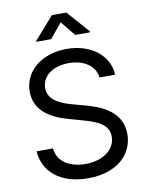

<svg xmlns="http://www.w3.org/2000/svg" viewBox="-101 -1014 844 1098"><g transform="rotate(-10 321.0 -464.5)"><path d="M320.8 12.7C488.8 12.7 585 -79.1 585 -198.2C585 -334 457 -377.9 378.9 -399.4L306.2 -419.4C252.9 -434.1 167.5 -460.9 167.5 -537.1C167.5 -605.5 230 -655.3 324.2 -655.3C410.6 -655.3 476.1 -614.7 484.4 -543.9H575.2C570.8 -653.8 470.7 -737.3 327.1 -737.3C186.5 -737.3 77.1 -655.8 77.1 -532.7C77.1 -436 145.5 -376 262.7 -342.8L350.6 -317.9C428.2 -295.9 494.6 -270 494.6 -199.7C494.6 -122.1 419.4 -70.3 320.8 -70.3C235.4 -70.3 159.2 -107.9 151.9 -190.4H56.6C64.9 -68.4 163.1 12.7 320.8 12.7ZM250 -807.6 320.3 -893.1 389.6 -807.6H477.1V-812L361.8 -942.4H278.3L163.6 -812V-807.6Z"/></g></svg>

Font: Raveo
Style: Regular
Weight: 400
Designer: Jakub Foglar, Rasmus Andersson (Inter)
Foundry: Jakubfoglar.com
Version: Version 1.100;Glyphs 3.2.3 (3260)